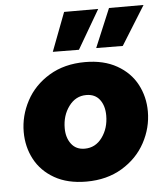

<svg xmlns="http://www.w3.org/2000/svg" viewBox="-55 -828 763 886"><g transform="rotate(-5 326.5 -384.5)"><path d="M433 -779 328 -599 207 -600 275 -779ZM643 -779 531 -599 408 -600 483 -779ZM41 -243Q41 -318 77.5 -386.5Q114 -455 184.5 -497.5Q255 -540 351 -540Q437 -540 498 -505.5Q559 -471 589.5 -413.5Q620 -356 620 -288Q620 -212 583 -143.5Q546 -75 475.5 -32.5Q405 10 310 10Q223 10 162.5 -24.5Q102 -59 71.5 -116.5Q41 -174 41 -243ZM427 -286Q427 -331 405.5 -359.5Q384 -388 343 -388Q294 -388 262.5 -345.5Q231 -303 231 -244Q231 -200 253 -171Q275 -142 315 -142Q365 -142 396 -184.5Q427 -227 427 -286Z"/></g></svg>

Font: Be Vietnam Black
Style: Italic
Weight: 900
Italic angle: -9°
Designer: Lam Bao; Tony Le; Vietanh Nguyen
Foundry: Yellow Type Foundry
Version: Version 5.000